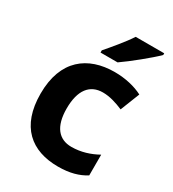

<svg xmlns="http://www.w3.org/2000/svg" viewBox="-187 -870 890 985"><g transform="rotate(30 258.0 -378.0)"><path d="M493 -756V-766H324C295 -721 240 -656 208 -619V-606H309C360 -641 455 -718 493 -756ZM311 10C381 10 431 -5 473 -31V-154C428 -129 377 -112 320 -112C246 -112 201 -163 201 -271C201 -380 245 -435 322 -435C362 -435 403 -422 443 -405L488 -519C444 -542 385 -556 322 -556C164 -556 47 -470 47 -270C47 -76 153 10 311 10Z"/></g></svg>

Font: Noto Sans Myanmar UI
Style: Bold
Weight: 700
Designer: Monotype Design Team
Foundry: Monotype Imaging Inc.
Version: Version 2.103